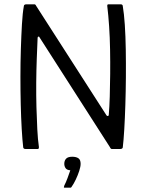

<svg xmlns="http://www.w3.org/2000/svg" viewBox="-20 -693 681 893"><path d="M475 -157Q477 -153 481.5 -153.5Q486 -154 486 -160Q489 -195 490.5 -244Q492 -293 492.5 -349Q493 -405 492 -462Q491 -519 487.5 -571Q484 -623 479 -664Q478 -673 484 -673H542Q545 -673 548 -671Q551 -669 551 -665Q557 -630 560.5 -577.5Q564 -525 565 -462Q566 -399 565.5 -333Q565 -267 563 -205Q561 -143 558 -91.5Q555 -40 551 -7Q550 -3 546.5 -1.5Q543 0 539 0H500Q495 0 491 -9L164 -519Q163 -523 159.5 -523Q156 -523 155 -518Q153 -473 151 -419.5Q149 -366 148.5 -308Q148 -250 149.5 -194.5Q151 -139 153.5 -91Q156 -43 161 -9Q161 0 156 0H99Q95 0 92 -1.5Q89 -3 88 -7Q84 -41 81 -93Q78 -145 76.5 -207.5Q75 -270 75 -336Q75 -402 77 -464.5Q79 -527 82 -579.5Q85 -632 91 -665Q91 -669 94.5 -671Q98 -673 100 -673H140Q145 -673 148 -666ZM355 69Q355 82 348.5 102Q342 122 332.5 142Q323 162 313 176Q311 180 308 180Q303 180 294 180Q285 180 279 180Q277 179 277 178Q277 177 279 170Q286 157 294 135.5Q302 114 307 99Q291 98 285 89Q279 80 279 69Q279 54 287.5 45Q296 36 316 36Q334 36 344.5 43Q355 50 355 69Z"/></svg>

Font: Glory Thin
Style: Regular
Weight: 400
Version: Version 1.011